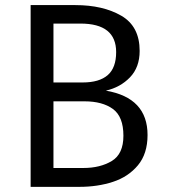

<svg xmlns="http://www.w3.org/2000/svg" viewBox="-20 -726 655 746"><path d="M288.7 0H99V-706.2H272.8Q380 -706.2 451.3 -664.9Q522.6 -623.6 522.6 -528.2Q522.6 -464.6 485.1 -425.6Q447.7 -386.7 391.3 -373.8Q553.3 -346.2 553.3 -201.5Q553.3 -128.7 515.9 -83.8Q478.5 -39 419 -19.5Q359.5 0 288.7 0ZM292.8 -634.4H187.7V-405.6H301.5Q365.6 -405.6 398.5 -434.1Q431.3 -462.6 431.3 -523.6Q431.3 -634.4 292.8 -634.4ZM308.2 -332.3H187.7V-73.3H304.1Q369.2 -73.3 414.4 -100.5Q459.5 -127.7 459.5 -198.5Q459.5 -272.8 418.7 -302.6Q377.9 -332.3 308.2 -332.3Z"/></svg>

Font: Fira Code
Style: Regular
Weight: 400
Designer: Carrois Corporate, Edenspiekermann AG, Nikita Prokopov
Foundry: Carrois Corporate, Edenspiekermann AG, Nikita Prokopov
Version: Version 5.002